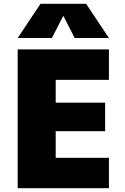

<svg xmlns="http://www.w3.org/2000/svg" viewBox="-20 -990 656 1010"><path d="M312 -905 253 -790H73L193 -970H433L553 -790H373L314 -905ZM533 -450V-300H273V-160H553V0H73V-730H553V-570H273V-450Z"/></svg>

Font: M PLUS 1p Black
Style: Regular
Weight: 900
Version: Version 1.061